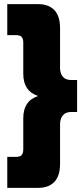

<svg xmlns="http://www.w3.org/2000/svg" viewBox="-20 -807 396 924"><path d="M15 -52H57Q76 -52 84 -60.5Q92 -69 92 -89V-238Q92 -321 161 -344V-346Q92 -369 92 -452V-602Q92 -621 84 -629.5Q76 -638 57 -638H15V-787H165Q214 -787 241.5 -758.5Q269 -730 269 -672V-481Q269 -453 282.5 -437.5Q296 -422 322 -422H351V-268H322Q296 -268 282.5 -252Q269 -236 269 -208V-18Q269 40 241.5 68.5Q214 97 165 97H15Z"/></svg>

Font: Prompt
Style: Bold
Weight: 700
Designer: Katatrad Team
Foundry: CadsonDemak
Version: Version 1.000